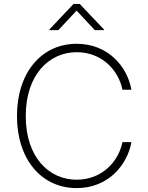

<svg xmlns="http://www.w3.org/2000/svg" viewBox="-20 -964 765 994"><path d="M377 9.8C540.5 9.8 639.6 -110.4 660.2 -228H613.8C594.2 -128.9 508.8 -33.7 377 -33.7C233.9 -33.7 113.3 -148.9 113.3 -363.3C113.3 -576.2 233.4 -693.8 377 -693.8C508.8 -693.8 594.2 -599.1 613.8 -499.5H660.2C639.6 -618.7 540 -737.3 377 -737.3C195.3 -737.3 67.9 -588.9 67.9 -363.3C67.9 -138.2 195.3 9.8 377 9.8ZM282.2 -808.1 376.5 -909.2 470.7 -808.1H518.1V-811.5L392.6 -943.8H360.8L235.8 -811.5V-808.1Z"/></svg>

Font: Raveo ExtraLight
Style: Regular
Weight: 200
Designer: Jakub Foglar, Rasmus Andersson (Inter)
Foundry: Jakubfoglar.com
Version: Version 1.100;Glyphs 3.2.3 (3260)